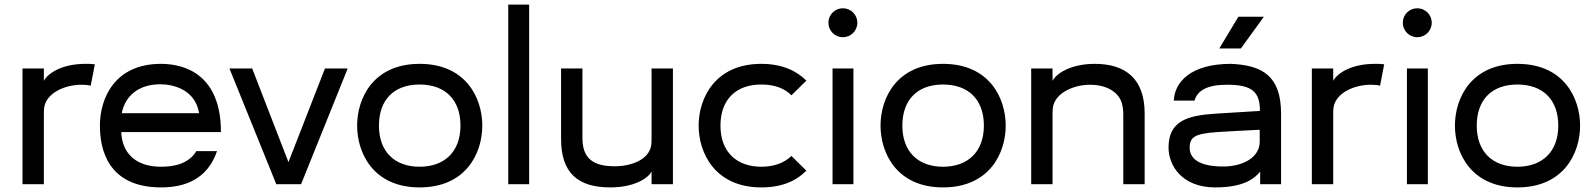

<svg xmlns="http://www.w3.org/2000/svg" viewBox="-20 -802 6941 836"><path d="M78 0H171V-302C171 -313 171 -326 173 -337C184 -397 261 -433 335 -433C349 -433 362 -432 375 -429L393 -522C380 -524 367 -524 352 -524C247 -524 187 -481 171 -450V-504H78Z M681 14C782 14 882 -19 925 -144H835C801 -88 737 -76 681 -76C564 -76 511 -142 508 -227H942C942 -473 790 -524 681 -524C480 -524 415 -375 415 -255C415 -103 488 14 681 14ZM510 -309C525 -385 584 -435 678 -435C735 -435 830 -412 847 -309Z M1183 0H1291L1494 -504H1395L1236 -96L1078 -504H979Z M1807 14C2009 14 2080 -135 2080 -255C2080 -375 2009 -524 1807 -524C1606 -524 1535 -375 1535 -255C1535 -135 1606 14 1807 14ZM1630 -255C1630 -368 1696 -434 1807 -434C1918 -434 1985 -368 1985 -255C1985 -142 1916 -76 1807 -76C1698 -76 1630 -142 1630 -255Z M2193 0H2284V-782H2193Z M2637 14C2742 14 2802 -26 2817 -55V0H2910V-504H2817V-202C2817 -191 2817 -178 2815 -167C2804 -107 2730 -78 2656 -78C2562 -78 2516 -113 2516 -201V-504H2423V-197C2423 -52 2493 14 2637 14Z M3295 14C3386 14 3448 -15 3491 -59L3426 -123C3395 -93 3351 -76 3295 -76C3186 -76 3117 -142 3117 -255C3117 -368 3184 -434 3295 -434C3351 -434 3396 -418 3426 -387L3491 -451C3448 -494 3385 -524 3295 -524C3094 -524 3022 -375 3022 -255C3022 -135 3094 14 3295 14Z M3605 0H3696V-504H3605ZM3587 -703C3587 -668 3615 -640 3650 -640C3685 -640 3713 -668 3713 -703C3713 -738 3685 -766 3650 -766C3615 -766 3587 -738 3587 -703Z M4086 14C4288 14 4359 -135 4359 -255C4359 -375 4288 -524 4086 -524C3885 -524 3814 -375 3814 -255C3814 -135 3885 14 4086 14ZM3909 -255C3909 -368 3975 -434 4086 -434C4197 -434 4264 -368 4264 -255C4264 -142 4195 -76 4086 -76C3977 -76 3909 -142 3909 -255Z M4470 0H4563V-302C4563 -313 4563 -326 4565 -337C4576 -397 4653 -433 4727 -433C4791 -433 4848 -406 4864 -355C4869 -338 4871 -321 4871 -304V0H4964V-308C4964 -456 4884 -525 4744 -524C4639 -523 4579 -481 4563 -450V-504H4470Z M5271 14C5401 14 5445 -28 5467 -55V0H5558V-307C5558 -472 5476 -518 5340 -524C5160 -524 5094 -441 5091 -364H5181C5194 -408 5236 -433 5323 -433C5432 -433 5466 -402 5466 -319L5271 -307C5149 -299 5068 -275 5068 -159C5068 -83 5125 14 5271 14ZM5160 -159C5160 -207 5185 -220 5281 -227C5299 -228 5396 -234 5465 -237V-185C5465 -116 5391 -77 5306 -77C5174 -77 5160 -131 5160 -159ZM5289 -591H5383L5483 -729H5372Z M5692 0H5785V-302C5785 -313 5785 -326 5787 -337C5798 -397 5875 -433 5949 -433C5963 -433 5976 -432 5989 -429L6007 -522C5994 -524 5981 -524 5966 -524C5861 -524 5801 -481 5785 -450V-504H5692Z M6106 0H6197V-504H6106ZM6088 -703C6088 -668 6116 -640 6151 -640C6186 -640 6214 -668 6214 -703C6214 -738 6186 -766 6151 -766C6116 -766 6088 -738 6088 -703Z M6587 14C6789 14 6860 -135 6860 -255C6860 -375 6789 -524 6587 -524C6386 -524 6315 -375 6315 -255C6315 -135 6386 14 6587 14ZM6410 -255C6410 -368 6476 -434 6587 -434C6698 -434 6765 -368 6765 -255C6765 -142 6696 -76 6587 -76C6478 -76 6410 -142 6410 -255Z"/></svg>

Font: Hibana 45 SubMedium
Style: Regular
Weight: 500
Width: 6
Designer: pygmalion
Foundry: ybstudio
Version: Version 2021.007;FEAKit 1.0